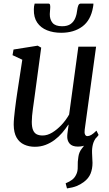

<svg xmlns="http://www.w3.org/2000/svg" viewBox="-20 -809 610 1072"><path d="M354 243 346.5 214.5Q369 205 382.8 194.5Q396.5 184 404.5 167.5Q415 148 414 121.2Q413 94.5 417.5 67.5Q421 40.5 436.5 21.2Q452 2 462 -12L522.5 -47.5Q505 -27 499 -4.2Q493 18.5 494 45Q494 57.5 495.2 72.2Q496.5 87 496.5 100.5Q496.5 133 485.8 160Q475 187 447.5 207.5Q429.5 221 407.8 229.8Q386 238.5 354 243ZM174.5 10.5Q141.5 10.5 114.8 -1.8Q88 -14 72.5 -41Q57 -68 56.5 -113Q56.5 -129 58.5 -151Q60.5 -173 63.5 -197.8Q66.5 -222.5 69.8 -246.5Q73 -270.5 76 -289.5L104.5 -475.5L50 -501L55.5 -532.5L190.5 -554L210 -543L175.5 -287Q173 -267 169.8 -245.2Q166.5 -223.5 163.8 -202.5Q161 -181.5 159.2 -162.8Q157.5 -144 157.5 -129Q157.5 -99.5 164.5 -82.8Q171.5 -66 185 -59.2Q198.5 -52.5 218 -52.5Q244.5 -52.5 271.8 -69Q299 -85.5 323.8 -112Q348.5 -138.5 366 -169.5L417.5 -548.5H516.5L453 -85.5Q450.5 -67.5 454.8 -58.2Q459 -49 468 -49Q478 -49 490 -56Q502 -63 518.5 -79.5L530.5 -55.5Q524.5 -46 508.2 -30.5Q492 -15 468 -2.8Q444 9.5 415 9.5Q383 9.5 368.5 -7.5Q354 -24.5 355.5 -51Q355.5 -54 356.2 -60.8Q357 -67.5 358.2 -76.8Q359.5 -86 360.8 -95.5Q362 -105 363 -112L361.5 -113Q346 -89.5 327 -67.2Q308 -45 284.5 -27.5Q261 -10 233.8 0.2Q206.5 10.5 174.5 10.5ZM250 -789Q257.5 -789 259.2 -782.5Q261 -776 260.5 -766Q260.5 -758 259.2 -748.2Q258 -738.5 258 -730.5Q257.5 -700.5 273.2 -681.5Q289 -662.5 326.5 -662.5Q357 -662.5 374.5 -675Q392 -687.5 400.5 -708.8Q409 -730 411.5 -755.5Q413 -768 417.2 -778.5Q421.5 -789 431 -789H501.5Q501.5 -785 501.2 -780.8Q501 -776.5 499.5 -769.5Q487 -696 439.8 -661Q392.5 -626 321.5 -626Q277.5 -626 242.5 -640Q207.5 -654 187.8 -682.8Q168 -711.5 169 -756.5Q169 -764.5 170 -772.8Q171 -781 173.5 -789Z"/></svg>

Font: Merriweather 48pt
Style: Italic
Weight: 400
Italic angle: -7.8°
Version: Version 2.101